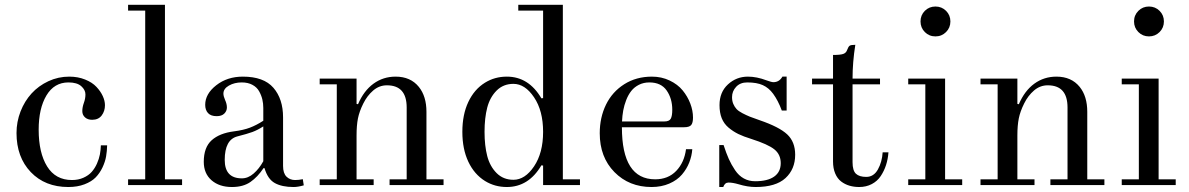

<svg xmlns="http://www.w3.org/2000/svg" viewBox="-20 -750 4817 778"><path d="M46.9 -210.9Q46.9 -256.3 63.2 -298.3Q79.6 -340.3 107.9 -371.3Q136.2 -402.3 176 -420.9Q215.8 -439.5 260.7 -439.5Q295.9 -439.5 325 -427.7Q354 -416 370.8 -397.9Q387.7 -379.9 396.5 -360.6Q405.3 -341.3 405.3 -323.7Q405.3 -299.8 392.1 -282.2Q378.9 -264.6 353.5 -264.6Q335.4 -264.6 324.5 -274.4Q313.5 -284.2 313.5 -299.8Q313.5 -315.4 319.8 -333Q326.2 -350.1 326.2 -367.7Q326.2 -385.7 309.1 -400.9Q292 -416 257.3 -416Q199.7 -416 168.2 -363.3Q136.7 -310.5 136.7 -224.6Q136.7 -130.9 170.9 -75.7Q205.1 -20.5 271.5 -20.5Q297.4 -20.5 318.1 -29.8Q338.9 -39.1 351.6 -53.5Q364.3 -67.9 372.8 -86.9Q381.3 -106 384.8 -124.3Q388.2 -142.6 388.7 -161.1H414.1Q413.6 -137.7 409.9 -116.2Q406.2 -94.7 395.3 -71.5Q384.3 -48.3 367.7 -31.2Q351.1 -14.2 322.5 -3.2Q293.9 7.8 256.8 7.8Q162.6 7.8 104.7 -52.7Q46.9 -113.3 46.9 -210.9Z M499 0V-23.4H568.4V-707H499V-730.5H648.4V-23.4H717.8V0Z M805.7 -94.2Q805.7 -152.8 837.6 -181.6Q869.6 -210.4 928.2 -217.8Q966.3 -222.7 992.7 -232.7Q1019 -242.7 1046.9 -260.7V-312.5Q1046.9 -330.6 1043 -347.2Q1039.1 -363.8 1030 -380.1Q1021 -396.5 1002.9 -406.2Q984.9 -416 959.5 -416Q930.2 -416 907.7 -403.3Q885.3 -390.6 885.3 -370.6Q885.3 -360.4 892.1 -344.7Q899.4 -329.1 899.4 -314.5Q899.4 -300.3 888.9 -289.8Q878.4 -279.3 857.9 -279.3Q834.5 -279.3 823 -291.7Q811.5 -304.2 811.5 -325.2Q811.5 -369.6 856.2 -404.5Q900.9 -439.5 963.9 -439.5Q1048.8 -439.5 1087.9 -394.3Q1127 -349.1 1127 -274.4V-77.6Q1127 -47.9 1140.9 -34.2Q1154.8 -20.5 1175.8 -20.5Q1190.4 -20.5 1207 -23.9L1210.9 1Q1187.5 7.8 1169.4 7.8Q1122.6 7.8 1093.8 -8.1Q1064.9 -23.9 1051.8 -68.8H1047.9Q1023.9 -32.7 994.6 -12.5Q965.3 7.8 919.9 7.8Q868.7 7.8 837.2 -19.5Q805.7 -46.9 805.7 -94.2ZM890.6 -102.1Q890.6 -27.3 960 -27.3Q985.4 -27.3 1007.8 -46.9Q1030.3 -66.4 1046.9 -96.7V-237.8Q1023.4 -222.7 1002.7 -215.1Q981.9 -207.5 941.9 -197.3Q890.6 -184.1 890.6 -102.1Z M1275.4 0V-23.4H1344.7V-408.2H1275.4V-431.6H1424.8V-329.1L1430.7 -327.6Q1454.1 -382.3 1493.4 -410.9Q1532.7 -439.5 1583 -439.5Q1643.6 -439.5 1677.2 -397.9Q1708 -359.9 1708 -296.9V-23.4H1777.3V0H1558.6V-23.4H1627.9V-314.5Q1627.9 -404.3 1547.9 -404.3Q1516.6 -404.3 1492.2 -383.3Q1467.8 -362.3 1452.1 -330.6Q1436 -298.3 1430.4 -270Q1424.8 -241.7 1424.8 -201.2V-23.4H1494.1V0Z M1945.3 -415Q1984.9 -439.5 2033.7 -439.5Q2122.1 -439.5 2173.8 -351.6L2180.7 -352.5V-707H2080.1V-730.5H2260.7V-23.4H2330.1V0H2180.7V-79.1L2173.8 -80.1Q2122.1 7.8 2033.7 7.8Q1984.9 7.8 1945.3 -16.6Q1901.9 -43.5 1877.7 -94.7Q1853.5 -146 1853.5 -215.8Q1853.5 -285.6 1877.7 -336.9Q1901.9 -388.2 1945.3 -415ZM2060.5 -21.5Q2107.4 -21.5 2144 -75.9Q2180.7 -130.4 2180.7 -215.8Q2180.7 -301.3 2144 -355.7Q2107.4 -410.2 2060.5 -410.2Q2019.5 -410.2 1992.4 -383.1Q1965.3 -356 1954.3 -314Q1943.4 -272 1943.4 -215.8Q1943.4 -159.7 1954.3 -117.7Q1965.3 -75.7 1992.4 -48.6Q2019.5 -21.5 2060.5 -21.5Z M2410.2 -210Q2410.2 -273.9 2435.5 -325.9Q2460.9 -377.9 2509.5 -408.7Q2558.1 -439.5 2621.6 -439.5Q2660.6 -439.5 2693.4 -423.8Q2726.1 -408.2 2746.1 -383.8Q2766.1 -359.4 2777.1 -330.6Q2788.1 -301.8 2788.1 -273.4Q2788.1 -252.4 2780.8 -243.4Q2773.4 -234.4 2752 -234.4H2500Q2500 -23.4 2634.8 -23.4Q2687.5 -23.4 2720.2 -57.6Q2752.9 -91.8 2759.8 -145.5H2785.2Q2783.2 -117.7 2772.9 -91.6Q2762.7 -65.4 2743.4 -42.7Q2724.1 -20 2692.1 -6.1Q2660.2 7.8 2620.1 7.8Q2529.3 7.8 2469.7 -52.7Q2410.2 -113.3 2410.2 -210ZM2500.5 -257.8H2671.4Q2691.9 -257.8 2698 -269Q2704.1 -280.3 2704.1 -305.2Q2704.1 -350.6 2681.4 -383.3Q2658.7 -416 2611.3 -416Q2587.9 -416 2569.1 -406.5Q2550.3 -397 2538.1 -381.6Q2525.9 -366.2 2517.6 -345Q2509.3 -323.7 2505.4 -302.5Q2501.5 -281.2 2500.5 -257.8Z M2894.5 7.8V-162.1H2912.1Q2922.9 -128.9 2933.1 -106Q2943.4 -83 2958.5 -60.5Q2973.6 -38.1 2994.1 -26.9Q3014.6 -15.6 3040 -15.6Q3090.3 -15.6 3116.9 -34.4Q3143.6 -53.2 3143.6 -88.9Q3143.6 -124 3117.7 -144.8Q3091.8 -165.5 3024.4 -187Q2992.7 -196.8 2971.7 -207Q2950.7 -217.3 2932.1 -232.9Q2913.6 -248.5 2904.5 -271Q2895.5 -293.5 2895.5 -324.2Q2895.5 -376.5 2929.7 -408Q2963.9 -439.5 3010.7 -439.5Q3046.4 -439.5 3086.4 -424.3Q3106.4 -417 3113.8 -417Q3137.7 -417 3150.4 -439.5H3167.5V-302.2H3147.9Q3132.8 -342.8 3112.8 -370.1Q3095.2 -394 3071 -405Q3046.9 -416 3007.8 -416Q2979.5 -416 2962.9 -398.2Q2946.3 -380.4 2946.3 -356.4Q2946.3 -340.8 2951.4 -328.9Q2956.5 -316.9 2964.4 -308.3Q2972.2 -299.8 2988 -291.5Q3003.9 -283.2 3018.3 -277.3Q3032.7 -271.5 3058.6 -262.7Q3137.2 -235.8 3169.7 -205.6Q3202.1 -175.3 3202.1 -123Q3202.1 -64.5 3162.8 -28.3Q3123.5 7.8 3042 7.8Q3009.3 7.8 2972.7 -3.4Q2948.7 -10.3 2932.1 -10.3Q2917 -10.3 2910.6 7.8Z M3270.5 -408.2V-431.6H3355.5V-527.3Q3385.3 -527.3 3397 -531.5Q3408.7 -535.6 3412.6 -547.4Q3417.5 -561 3422.9 -564.7Q3428.2 -568.4 3445.8 -568.4Q3434.6 -497.6 3434.6 -431.6H3545.9V-408.2H3434.6V-92.8Q3434.6 -59.1 3448.2 -46.1Q3461.9 -33.2 3490.2 -33.2Q3520.5 -33.2 3537.4 -63.5Q3554.2 -93.8 3556.6 -132.8H3580.1Q3578.1 -105.5 3570.3 -81.3Q3562.5 -57.1 3548.8 -36.6Q3535.2 -16.1 3512.7 -4.2Q3490.2 7.8 3461.4 7.8Q3440.4 7.8 3422.1 2.4Q3403.8 -2.9 3388.4 -14.6Q3373 -26.4 3364.3 -47.1Q3355.5 -67.9 3355.5 -95.7V-408.2Z M3660.2 0V-23.4H3729.5V-408.2H3660.2V-431.6H3809.6V-23.4H3878.9V0ZM3727.5 -620.1Q3710 -637.7 3710 -663.1Q3710 -688.5 3727.5 -706.1Q3745.1 -723.6 3770.5 -723.6Q3795.9 -723.6 3813.5 -706.1Q3831.1 -688.5 3831.1 -663.1Q3831.1 -637.7 3813.5 -620.1Q3795.9 -602.5 3770.5 -602.5Q3745.1 -602.5 3727.5 -620.1Z M3953.1 0V-23.4H4022.5V-408.2H3953.1V-431.6H4102.5V-329.1L4108.4 -327.6Q4131.8 -382.3 4171.1 -410.9Q4210.4 -439.5 4260.7 -439.5Q4321.3 -439.5 4355 -397.9Q4385.7 -359.9 4385.7 -296.9V-23.4H4455.1V0H4236.3V-23.4H4305.7V-314.5Q4305.7 -404.3 4225.6 -404.3Q4194.3 -404.3 4169.9 -383.3Q4145.5 -362.3 4129.9 -330.6Q4113.8 -298.3 4108.2 -270Q4102.5 -241.7 4102.5 -201.2V-23.4H4171.9V0Z M4525.4 0V-23.4H4594.7V-408.2H4525.4V-431.6H4674.8V-23.4H4744.1V0ZM4592.8 -620.1Q4575.2 -637.7 4575.2 -663.1Q4575.2 -688.5 4592.8 -706.1Q4610.4 -723.6 4635.7 -723.6Q4661.1 -723.6 4678.7 -706.1Q4696.3 -688.5 4696.3 -663.1Q4696.3 -637.7 4678.7 -620.1Q4661.1 -602.5 4635.7 -602.5Q4610.4 -602.5 4592.8 -620.1Z"/></svg>

Font: Theano Didot
Style: Regular
Weight: 400
Designer: Alexey Kryukov
Version: Version 2.0